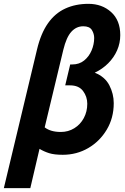

<svg xmlns="http://www.w3.org/2000/svg" viewBox="-73 -796 653 1001"><path d="M-53 185 120 -538Q140 -622 177 -674.5Q214 -727 267.5 -751.5Q321 -776 388 -776Q459 -776 506.5 -733Q554 -690 554 -613Q554 -571 537.5 -533.5Q521 -496 491 -466Q461 -436 421 -417Q474 -396 497 -351.5Q520 -307 520 -258Q520 -181 483.5 -120Q447 -59 387 -24Q327 11 254 11Q210 11 183 2.5Q156 -6 133 -20L85 185ZM244 -108Q283 -108 314.5 -127.5Q346 -147 364 -180.5Q382 -214 382 -255Q382 -292 360 -321.5Q338 -351 292 -351H267L293 -460H304Q340 -460 365.5 -480.5Q391 -501 404.5 -533Q418 -565 418 -598Q418 -620 406 -639.5Q394 -659 361 -659Q325 -659 299 -630.5Q273 -602 257 -536L160 -132Q191 -108 244 -108Z"/></svg>

Font: Ubuntu Sans Mono
Style: Bold Italic
Weight: 700
Italic angle: -13.5°
Monospace: yes
Designer: Dalton Maag Ltd
Foundry: Dalton Maag Ltd
Version: Version 1.006